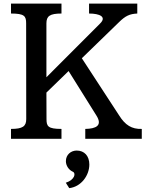

<svg xmlns="http://www.w3.org/2000/svg" viewBox="-20 -752 812 1040"><path d="M39.6 0H313V-53.7C239.7 -53.7 231.9 -67.9 231.9 -106.9L231.4 -250.5L351.6 -367.2L501.5 -127.4C537.6 -71.3 499.5 -54.7 441.9 -53.7V0H748V-53.7C693.8 -51.8 658.2 -74.2 625.5 -126.5L423.3 -436.5L624 -631.3C659.2 -666 682.1 -676.8 723.6 -678.7V-732.4H462.4V-678.7C519.5 -678.7 559.6 -661.1 522 -624.5L231.4 -333.5V-625.5C231.4 -664.6 249.5 -678.7 313 -678.7V-732.4H39.6V-678.7C112.8 -678.7 121.6 -664.6 121.6 -625.5L122.1 -106.9C122.1 -67.9 103 -53.7 39.6 -53.7ZM336.9 121.1C336.9 145 352.5 168.5 374.5 178.2C392.6 186 384.8 222.2 336.4 237.8L355 267.1C419.9 259.8 463.9 197.8 463.9 139.2C463.9 92.8 437 63.5 395.5 63.5C364.7 63.5 336.9 85.4 336.9 121.1Z"/></svg>

Font: Arbutus Slab
Style: Regular
Weight: 400
Designer: Karolina Lach
Foundry: Karolina Lach
Version: Version 1.001